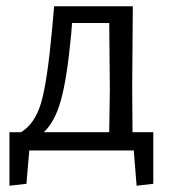

<svg xmlns="http://www.w3.org/2000/svg" viewBox="-20 -478 545 610"><path d="M10 112V-58H47Q91 -85 110.5 -151Q130 -217 145 -380L152 -458H402L400 -201L401 -58H467V106L414 112L405 0H73L64 106ZM206 -368Q193 -229 173.5 -159.5Q154 -90 119 -58H327L329 -194L327 -405H209Z"/></svg>

Font: Alegreya Sans SC
Style: Regular
Weight: 400
Designer: Juan Pablo del Peral
Foundry: Huerta Tipografica
Version: Version 2.007